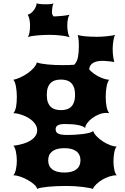

<svg xmlns="http://www.w3.org/2000/svg" viewBox="-20 -920 789 1208"><path d="M64 -2.9Q77.1 -4.4 93.3 -7.6Q109.4 -10.7 126.2 -15.9Q143.1 -21 158.7 -28.6Q174.3 -36.1 186.8 -46.6Q199.2 -57.1 206.5 -70.6Q213.9 -84 213.9 -101.1Q213.9 -117.2 206.1 -131.6Q198.2 -146 185.8 -158Q173.3 -169.9 157.2 -179.2Q141.1 -188.5 124.3 -194.8Q107.4 -201.2 91.8 -204.6Q76.2 -208 64 -208Q69.8 -213.9 74.2 -224.4Q78.6 -234.9 81.1 -248.3Q83.5 -261.7 84.7 -277.6Q85.9 -293.5 85.9 -310.1Q85.9 -327.6 84.5 -344.5Q83 -361.3 80.3 -376Q77.6 -390.6 73.5 -401.6Q69.3 -412.6 64 -418Q84 -421.9 107.9 -432.9Q131.8 -443.8 153.6 -459Q175.3 -474.1 191.4 -491.9Q207.5 -509.8 211.9 -527.3Q222.7 -522.9 240.5 -519.8Q258.3 -516.6 280.3 -514.4Q302.2 -512.2 326.4 -511.2Q350.6 -510.3 374.5 -510.3Q393.1 -510.3 411.6 -510.7Q430.2 -511.2 447.3 -512.7Q465.3 -531.7 470.7 -561.5Q476.1 -591.3 476.1 -627.9Q476.1 -639.2 475.8 -648.2Q475.6 -657.2 474.9 -665.5Q474.1 -673.8 472.7 -682.1Q471.2 -690.4 469.2 -700.7Q473.6 -698.2 484.9 -696Q496.1 -693.8 512.2 -692.1Q528.3 -690.4 548.1 -689.5Q567.9 -688.5 589.8 -688.5Q601.1 -688.5 616.9 -689.2Q632.8 -689.9 649.4 -691.7Q666 -693.4 680.7 -695.6Q695.3 -697.8 703.6 -700.7Q700.7 -695.3 698 -685.5Q695.3 -675.8 693.4 -663.8Q691.4 -651.9 690.2 -638.9Q689 -626 689 -615.2Q689 -596.2 689.9 -583.7Q690.9 -571.3 692.4 -562Q693.8 -552.7 695.6 -545.4Q697.3 -538.1 698.7 -529.8Q691.4 -531.2 681.2 -532.5Q670.9 -533.7 660.2 -534.9Q649.4 -536.1 639.4 -536.6Q629.4 -537.1 623 -537.1Q587.4 -537.1 565.7 -524.2Q543.9 -511.2 541 -483.4Q552.7 -470.2 568.1 -458.7Q583.5 -447.3 600.1 -438.7Q616.7 -430.2 633.8 -424.8Q650.9 -419.4 667 -418Q661.6 -412.1 657.5 -400.9Q653.3 -389.6 650.6 -375.2Q647.9 -360.8 646.5 -344Q645 -327.1 645 -310.1Q645 -293.5 646.5 -277.6Q647.9 -261.7 650.6 -248.3Q653.3 -234.9 657.7 -224.4Q662.1 -213.9 668 -208Q663.6 -209 658.2 -209.2Q652.8 -209.5 648.4 -209.5Q625.5 -209.5 602.1 -200Q578.6 -190.4 559.8 -176.3Q541 -162.1 528.8 -145.5Q516.6 -128.9 515.6 -114.7Q509.3 -121.6 496.1 -126.5Q482.9 -131.3 465.8 -134.3Q448.7 -137.2 428.5 -138.4Q408.2 -139.6 387.7 -139.6Q369.6 -139.6 358.4 -137Q347.2 -134.3 340.8 -129.6Q334.5 -125 332.3 -119.1Q330.1 -113.3 330.1 -106.9Q330.1 -97.7 333.7 -90.8Q337.4 -84 345.7 -79.6Q354 -75.2 368.2 -73Q382.3 -70.8 403.3 -70.8Q426.8 -70.8 452.4 -72.3Q478 -73.7 500.7 -76.7Q523.4 -79.6 541 -84.2Q558.6 -88.9 566.4 -95.2Q572.3 -78.1 589.4 -61Q606.4 -43.9 628.2 -29.8Q649.9 -15.6 673.1 -6.8Q696.3 2 714.4 2Q709 6.8 705.1 16.8Q701.2 26.9 698.7 39.8Q696.3 52.7 695.1 67.1Q693.8 81.5 693.8 95.2Q693.8 109.4 695.3 123.3Q696.8 137.2 699.5 149.2Q702.1 161.1 706.1 169.9Q710 178.7 714.8 182.6Q692.9 182.6 669.2 190.2Q645.5 197.8 624.3 210.2Q603 222.7 586.9 238Q570.8 253.4 564.5 268.6Q557.6 265.6 541 262.5Q524.4 259.3 501.5 256.3Q478.5 253.4 451.4 251.7Q424.3 250 396.5 250Q367.2 250 337.9 251.2Q308.6 252.4 283.4 254.9Q258.3 257.3 239.7 260.7Q221.2 264.2 213.9 268.6Q210.9 254.9 193.8 239.7Q176.8 224.6 153.8 211.9Q130.9 199.2 106.2 190.9Q81.5 182.6 63.5 182.6Q68.8 178.7 73 168.9Q77.1 159.2 80.1 146Q83 132.8 84.5 118.2Q85.9 103.5 85.9 90.3Q85.9 77.6 84.5 63Q83 48.3 80.3 35.2Q77.6 22 73.5 11.7Q69.3 1.5 64 -2.9ZM274.4 -323.2Q274.4 -295.4 281.2 -276.9Q288.1 -258.3 300 -247.3Q312 -236.3 328.4 -231.7Q344.7 -227.1 363.3 -227.1Q381.8 -227.1 398.2 -231.7Q414.6 -236.3 426.5 -247.3Q438.5 -258.3 445.3 -276.9Q452.1 -295.4 452.1 -323.2Q452.1 -351.1 445.3 -369.6Q438.5 -388.2 426.5 -399.2Q414.6 -410.2 398.2 -414.8Q381.8 -419.4 363.3 -419.4Q344.7 -419.4 328.4 -414.8Q312 -410.2 300 -399.2Q288.1 -388.2 281.2 -369.6Q274.4 -351.1 274.4 -323.2ZM283.2 88.9Q283.2 125.5 308.8 145.5Q334.5 165.5 384.8 165.5Q435.1 165.5 460.7 145.5Q486.3 125.5 486.3 88.9Q486.3 52.2 460.7 32.2Q435.1 12.2 384.8 12.2Q334.5 12.2 308.8 32.2Q283.2 52.2 283.2 88.9ZM418 -686Q409.2 -689 396 -691.6Q382.8 -694.3 366.2 -696.3Q349.6 -698.2 331.1 -699.5Q312.5 -700.7 293.5 -700.7Q275.9 -700.7 254.9 -699.9Q233.9 -699.2 214.1 -697.3Q194.4 -695.3 178.2 -692.6Q162.1 -689.9 154.3 -686Q161.6 -694.3 165.3 -714.6Q169 -734.9 169 -759.8Q169 -780.3 165.3 -798.1Q161.6 -815.9 154.3 -827.6Q166 -830.1 176 -838.4Q186.1 -846.7 193.9 -857.4Q201.7 -868.1 206.1 -879.6Q210.5 -891.1 210.5 -899.9Q214.4 -897 224.4 -895.5Q234.4 -894 244.9 -893.5Q255.4 -893.1 263.4 -893.1Q271.5 -893.1 271 -893.1Q276.4 -893.1 283.5 -893.3Q290.5 -893.5 297.1 -894.3Q303.7 -895 309.1 -896.2Q314.5 -897.4 316.9 -899.9Q312 -891.1 309.6 -874.3Q307.1 -857.4 307.1 -842.3Q307.1 -834 310.1 -827.1Q313 -820.3 318.4 -816.4Q334 -817.4 349.4 -818.3Q364.8 -819.3 377.9 -820.8Q391.1 -822.3 401.4 -824Q411.6 -825.7 417.5 -827.6Q411.6 -819.3 407.5 -801.7Q403.3 -784.2 403.3 -759.3Q403.3 -747.6 404.5 -736.1Q405.8 -724.6 407.7 -714.8Q409.7 -705.1 412.4 -697.7Q415 -690.4 418 -686Z"/></svg>

Font: Arbutus
Style: Regular
Weight: 400
Designer: Karolina Lach
Foundry: Sorkin Type Co.
Version: Version 1.002